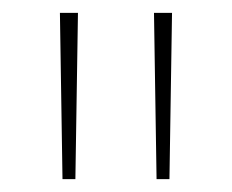

<svg xmlns="http://www.w3.org/2000/svg" viewBox="-20 -734 360 298"><path d="M101 -714H73L77 -456H97ZM247 -714H219L223 -456H243Z"/></svg>

Font: Noto Sans Meetei Mayek Thin
Style: Regular
Weight: 100
Designer: Monotype Design Team and Neelakash Kshetrimayum
Foundry: Monotype Imaging Inc.
Version: Version 2.002